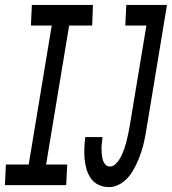

<svg xmlns="http://www.w3.org/2000/svg" viewBox="-54 -755 701 783"><path d="M391 8Q368 8 348.5 -1Q329 -10 317 -27Q305 -44 299 -64.5Q293 -85 291 -107Q289 -129 290 -151.5Q291 -174 294 -196H364Q363 -184 361.5 -172.5Q360 -161 360 -149.5Q360 -138 361 -126.5Q362 -115 365 -104Q368 -93 375.5 -84.5Q383 -76 394 -76Q406 -76 416 -85Q426 -94 432.5 -104.5Q439 -115 444 -126Q449 -137 453 -148.5Q457 -160 460 -171.5Q463 -183 465.5 -194.5Q468 -206 470.5 -217.5Q473 -229 475 -241L543 -651H457L461 -735H627L543 -227Q540 -209 536.5 -191Q533 -173 528 -155Q523 -137 516.5 -119.5Q510 -102 502 -85Q494 -68 483.5 -51.5Q473 -35 458.5 -21.5Q444 -8 426.5 0Q409 8 391 8ZM-34 0 -30 -84H63L157 -651H72L76 -735H325L322 -651H228L134 -84H220L216 0Z"/></svg>

Font: Iosevka SS04 Md Ex Obl
Style: Regular
Weight: 500
Width: 7
Italic angle: -9°
Monospace: yes
Designer: Belleve Invis
Foundry: Belleve Invis
Version: Version 19.0.0; ttfautohint (v1.8.4)